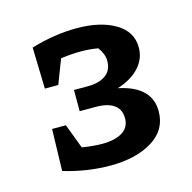

<svg xmlns="http://www.w3.org/2000/svg" viewBox="-66 -801 498 498"><g transform="rotate(-15 183.5 -551.5)"><path d="M51 -499H88L113 -433Q144 -428 166 -428Q202 -428 221.5 -440.5Q241 -453 241 -477Q241 -501 224 -513Q207 -525 176 -525H132V-582H170Q199 -582 217 -594.5Q235 -607 235 -633Q235 -651 221 -670Q210 -672 198.5 -673Q187 -674 175 -674Q149 -674 121 -670L96 -605H60L57 -716Q121 -735 180 -735Q243 -735 283 -711.5Q323 -688 323 -645Q323 -615 302 -592Q281 -569 243 -557Q330 -539 330 -472Q330 -422 286 -395Q242 -368 173 -368Q144 -368 112.5 -372.5Q81 -377 48 -387Z"/></g></svg>

Font: Piazzolla SC SemiBold
Style: Regular
Weight: 600
Designer: Juan Pablo del Peral
Foundry: Huerta Tipografica
Version: Version 1.330